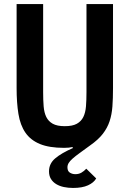

<svg xmlns="http://www.w3.org/2000/svg" viewBox="-20 -718 640 948"><path d="M193 -698V-263Q193 -224 195.5 -193Q198 -162 208.5 -140.5Q219 -119 240.5 -107Q262 -95 300 -95Q338 -95 359.5 -107Q381 -119 391.5 -140.5Q402 -162 404.5 -193Q407 -224 407 -263V-698H538V-283Q538 -232 535 -192Q532 -152 521 -119Q510 -86 487.5 -57Q465 -28 425 0Q395 22 373.5 37.5Q352 53 338.5 65Q325 77 319 87Q313 97 313 108Q313 127 325 134.5Q337 142 352 142Q369 142 382 134.5Q395 127 406 115L455 163Q443 184 414.5 197Q386 210 341 210Q317 210 295.5 205.5Q274 201 257.5 191Q241 181 231.5 165.5Q222 150 222 128Q222 90 252.5 64Q283 38 340 13L338 8Q322 12 296 12Q223 12 177 -7Q131 -26 105.5 -63Q80 -100 71 -155.5Q62 -211 62 -283V-698Z"/></svg>

Font: IBM Plex Mono SmBld
Style: Regular
Weight: 600
Monospace: yes
Designer: Mike Abbink, Paul van der Laan, Pieter van Rosmalen
Foundry: Bold Monday
Version: Version 2.3